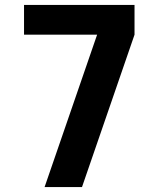

<svg xmlns="http://www.w3.org/2000/svg" viewBox="-20 -755 640 775"><path d="M311 0H160L372 -615H77V-735H523V-615Z"/></svg>

Font: Iosevka Aile Heavy
Style: Regular
Weight: 900
Designer: Belleve Invis
Foundry: Belleve Invis
Version: Version 31.1.0; ttfautohint (v1.8.4)